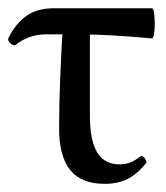

<svg xmlns="http://www.w3.org/2000/svg" viewBox="-20 -435 404 466"><path d="M123.5 -123.5Q123.5 -182.6 126 -242.4Q128.4 -302.2 133.3 -390.6H198.2V-154.8Q198.2 -94.2 215.8 -65.2Q233.4 -36.1 270 -36.1Q284.2 -36.1 295.4 -40.3Q306.6 -44.4 320.3 -55.2Q323.7 -58.1 327.6 -54.9Q331.5 -51.8 334 -46.6Q336.4 -41.5 335 -39.6Q313.5 -12.7 289.8 -0.7Q266.1 11.2 233.9 11.2Q177.7 11.2 150.6 -22Q123.5 -55.2 123.5 -123.5ZM0.5 -342.8Q17.6 -377.4 43.7 -396.2Q69.8 -415 111.8 -415H348.6Q353 -415 354.7 -396.5Q356.4 -377.9 354.7 -359.6Q353 -341.3 348.6 -341.8Q295.4 -346.7 251.7 -349.1Q208 -351.6 166 -351.6H92.3Q68.8 -351.6 49.8 -344.2Q30.8 -336.9 19 -326.7Q15.6 -323.7 10.5 -326.2Q5.4 -328.6 2 -333.7Q-1.5 -338.9 0.5 -342.8Z"/></svg>

Font: Junicode Two Beta VF
Style: Regular
Weight: 400
Designer: Peter S. Baker
Foundry: Briery Creek Software
Version: Version 1.031 beta; ttfautohint (v1.8.1.43-b0c9)